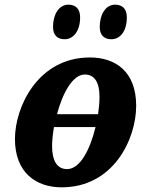

<svg xmlns="http://www.w3.org/2000/svg" viewBox="-20 -792 628 822"><path d="M457 -624C492 -624 523 -655 523 -718C523 -755 503 -772 473 -772C431 -772 407 -728 407 -677C407 -640 427 -624 457 -624ZM257 -624C291 -624 323 -655 323 -718C323 -755 303 -772 273 -772C231 -772 207 -728 207 -677C207 -640 227 -624 257 -624ZM244 10C466 10 563 -197 563 -339C563 -486 474 -546 365 -546C143 -546 44 -335 44 -197C44 -54 133 10 244 10ZM343 -473C383 -473 406 -442 406 -378C406 -356 404 -331 400 -303H224C247 -390 290 -473 343 -473ZM203 -166C203 -190 206 -218 211 -248H389C367 -157 325 -68 267 -68C226 -68 203 -102 203 -166Z"/></svg>

Font: Noto Serif SemiCondensed Extra
Style: Italic
Weight: 800
Width: 4
Italic angle: -12°
Designer: Monotype Design Team
Foundry: Monotype Imaging Inc.
Version: Version 1.901